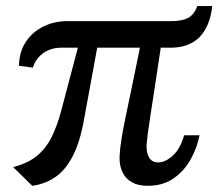

<svg xmlns="http://www.w3.org/2000/svg" viewBox="-20 -607 723 636"><path d="M87 8.5 23.5 -53.5Q73.5 -66.5 103.2 -91.5Q133 -116.5 151 -153Q169 -189.5 181.5 -235.5L238 -449H182Q158.5 -449 139 -440Q119.5 -431 106.8 -416Q94 -401 89 -383L43 -389Q43.5 -435 65.5 -468.2Q87.5 -501.5 124.2 -519.5Q161 -537.5 206.5 -537H546Q582.5 -537 602.8 -547.5Q623 -558 633.5 -587H683Q679.5 -553.5 668.8 -527.5Q658 -501.5 640.8 -484Q623.5 -466.5 599.5 -457.8Q575.5 -449 545 -449H512.5Q501 -370.5 492.5 -316.2Q484 -262 478.5 -226.2Q473 -190.5 470 -167.5Q467 -144.5 465.5 -128Q464.5 -101 473.8 -85.2Q483 -69.5 503.5 -69Q527.5 -69 552 -91Q576.5 -113 590 -159H641Q633.5 -119.5 612.5 -80.8Q591.5 -42 556 -16.8Q520.5 8.5 469 8.5Q437.5 8.5 416.5 -3.5Q395.5 -15.5 385.5 -37Q375.5 -58.5 376 -87Q377 -112.5 382 -144.2Q387 -176 395.8 -218.2Q404.5 -260.5 416.5 -317.2Q428.5 -374 443.5 -449H302L259.5 -217.5Q246 -139 221.8 -91.5Q197.5 -44 163.8 -20.8Q130 2.5 87 8.5Z"/></svg>

Font: Merriweather 60pt
Style: Italic
Weight: 400
Italic angle: -7.8°
Version: Version 2.101